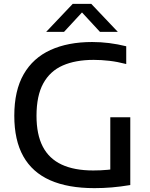

<svg xmlns="http://www.w3.org/2000/svg" viewBox="-20 -967 774 994"><path d="M469 7Q331.5 7 239.2 -34Q147 -75 100.5 -158Q54 -241 54 -368Q54 -498 102.5 -582.5Q151 -667 241.5 -708.2Q332 -749.5 457 -749.5Q501.5 -749.5 545.2 -744Q589 -738.5 633.5 -727.5V-635.5Q587 -647.5 545.8 -652.2Q504.5 -657 465 -657Q371 -657 305 -628Q239 -599 204 -535.2Q169 -471.5 169 -367.5Q169 -270.5 201.5 -208Q234 -145.5 299.2 -115Q364.5 -84.5 462.5 -84.5Q501.5 -84.5 536.5 -87.8Q571.5 -91 601.5 -96L551 -48V-360H654.5V-9Q603.5 -0.5 559.2 3.2Q515 7 469 7ZM219 -802 356.5 -947H452.5L590 -802H497.5L393 -915H416L311.5 -802Z"/></svg>

Font: Encode Sans SC SemiExpanded Medium
Style: Regular
Weight: 500
Width: 6
Designer: Multiple Designers
Foundry: Impallari Type
Version: Version 3.002